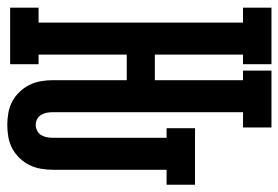

<svg xmlns="http://www.w3.org/2000/svg" viewBox="-142 -634 783 540"><g transform="rotate(90 250.0 -363.5)"><path d="M331 8Q314 8 297 5Q280 2 265 -6Q250 -14 238 -26.5Q226 -39 218.5 -54Q211 -69 208 -86Q205 -103 205 -120V-328H133V-80H160V0H1V-80H43V-655H1V-735H160V-655H133V-407H205V-655H178V-735H338V-655H295V-120Q295 -112 296.5 -103.5Q298 -95 302.5 -87.5Q307 -80 314.5 -76Q322 -72 331 -72Q339 -72 347 -76Q355 -80 359.5 -87.5Q364 -95 365.5 -103.5Q367 -112 367 -120V-440H340V-520H499V-440H457V-120Q457 -103 454 -86Q451 -69 443.5 -54Q436 -39 424 -26.5Q412 -14 397 -6Q382 2 365 5Q348 8 331 8Z"/></g></svg>

Font: Iosevka Curly Slab Medium
Style: Regular
Weight: 500
Monospace: yes
Designer: Belleve Invis
Foundry: Belleve Invis
Version: Version 22.1.2; ttfautohint (v1.8.4)